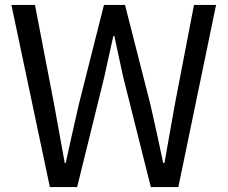

<svg xmlns="http://www.w3.org/2000/svg" viewBox="-20 -754 918 774"><path d="M181 0H291L400 -442C412 -500 425 -553 437 -609H441C453 -553 464 -500 477 -442L588 0H699L851 -734H762L685 -334C671 -256 657 -177 643 -97H638C621 -177 604 -256 586 -334L484 -734H399L298 -334C280 -255 262 -176 245 -97H241C227 -176 212 -255 198 -334L121 -734H26Z"/></svg>

Font: Source Han Sans TC
Style: Regular
Weight: 400
Designer: Ryoko NISHIZUKA 西塚涼子 (kana, bopomofo & ideographs); Paul D. Hunt (Latin, Greek & Cyrillic); Sandoll Communications 산돌커뮤니
Foundry: Adobe
Version: Version 2.002;hotconv 1.0.116;makeotfexe 2.5.65601